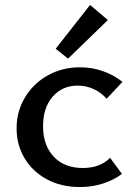

<svg xmlns="http://www.w3.org/2000/svg" viewBox="-20 -749 541 776"><path d="M205 -552 344 -729 416 -668 255 -512ZM47 -230Q47 -298 80.5 -354.5Q114 -411 172.5 -444Q231 -477 304 -477Q352 -477 396 -461.5Q440 -446 475 -418L411 -350Q389 -375 358.5 -389Q328 -403 294 -403Q232 -403 193 -358.5Q154 -314 154 -239Q154 -162 197 -116Q240 -70 315 -70Q384 -70 425 -111L473 -46Q439 -21 395.5 -7Q352 7 303 7Q227 7 169 -24.5Q111 -56 79 -110Q47 -164 47 -230Z"/></svg>

Font: Ysabeau SC Semibold
Style: Regular
Weight: 600
Designer: Christian Thalmann (Catharsis Fonts)
Version: Version 0.003